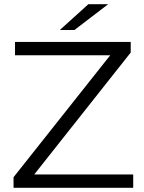

<svg xmlns="http://www.w3.org/2000/svg" viewBox="-20 -901 691 921"><path d="M45 0V-51L531 -664L539 -636H52V-700H607V-649L122 -36L113 -64H619V0ZM267 -757 404 -881H499L337 -757Z"/></svg>

Font: Montserrat Thin
Style: Regular
Weight: 400
Version: Version 9.000